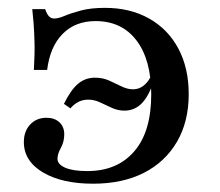

<svg xmlns="http://www.w3.org/2000/svg" viewBox="-20 -447 549 479"><path d="M212.1 11.3Q134.7 11.3 87.1 -16.9Q39.5 -45.2 39.5 -92.7Q39.5 -119.4 55.2 -136.3Q71 -153.2 96 -153.2Q116.1 -153.2 128.2 -141.9Q140.3 -130.6 140.3 -112.1Q140.3 -93.5 131.9 -78.2Q123.4 -62.9 123.4 -50.8Q123.4 -37.1 142.7 -28.6Q162.1 -20.2 197.6 -20.2Q272.6 -20.2 314.9 -69.4Q357.3 -118.5 357.3 -211.3Q357.3 -297.6 320.6 -346Q283.9 -394.4 218.5 -394.4Q167.7 -394.4 136.3 -362.5Q104.8 -330.6 97.6 -272.6H64.5Q66.9 -312.9 66.1 -341.5Q65.3 -370.2 63.7 -390.3Q62.1 -410.5 60.5 -424.2H92.7Q96.8 -412.1 102 -406.5Q107.3 -400.8 115.3 -400.8Q125.8 -400.8 141.9 -407.7Q158.1 -414.5 182.7 -421Q207.3 -427.4 241.9 -427.4Q304.8 -427.4 352 -400.8Q399.2 -374.2 425 -325.8Q450.8 -277.4 450.8 -212.1Q450.8 -143.5 421.4 -93.1Q391.9 -42.7 338.7 -15.7Q285.5 11.3 212.1 11.3ZM358.9 -262.1 364.5 -248.4Q353.2 -210.5 335.1 -190.7Q316.9 -171 290.3 -171Q274.2 -171 259.3 -177.8Q244.4 -184.7 229.8 -191.5Q215.3 -198.4 200 -198.4Q186.3 -198.4 175.4 -192.7Q164.5 -187.1 155.6 -176.6L139.5 -187.9Q156.5 -222.6 174.6 -237.9Q192.7 -253.2 216.9 -253.2Q236.3 -253.2 252.4 -246Q268.5 -238.7 283.1 -231.5Q297.6 -224.2 312.1 -224.2Q327.4 -224.2 339.5 -234.3Q351.6 -244.4 358.9 -262.1Z"/></svg>

Font: Playfair 12pt Medium
Style: Regular
Weight: 500
Designer: Claus Eggers Sørensen
Foundry: Claus Eggers Sørensen
Version: Version 2.000;gftools[0.9.28]